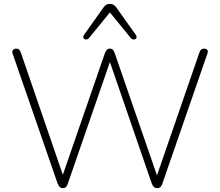

<svg xmlns="http://www.w3.org/2000/svg" viewBox="-20 -961 1130 987"><path d="M303 6Q293 6 287 0Q281 -6 276 -18L45 -685Q41 -696 46.5 -703.5Q52 -711 63 -711Q72 -711 77.5 -706.5Q83 -702 87 -691L318 -19H288L519 -687Q524 -699 529.5 -705Q535 -711 545 -711Q555 -711 560.5 -705Q566 -699 570 -687L801 -19H773L1005 -691Q1008 -701 1014 -706Q1020 -711 1030 -711Q1041 -711 1046 -704Q1051 -697 1046 -685L815 -18Q811 -6 805 0Q799 6 788 6Q777 6 771 0Q765 -6 760 -18L535 -671H555L329 -18Q325 -6 319.5 0Q314 6 303 6ZM438 -766Q432 -759 425.5 -758Q419 -757 414 -760Q409 -763 408 -769Q407 -775 412 -782L513 -924Q520 -934 528 -937.5Q536 -941 545 -941Q554 -941 562 -937.5Q570 -934 577 -924L678 -782Q683 -775 682 -769Q681 -763 676 -760Q671 -757 664.5 -758Q658 -759 652 -766L545 -897Z"/></svg>

Font: Nunito ExtraLight
Style: Regular
Weight: 200
Designer: Vernon Adams
Foundry: Vernon Adams
Version: Version 3.602;April 4, 2023;FontCreator 14.0.0.2856 64-bit